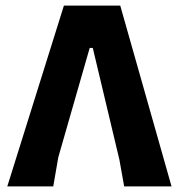

<svg xmlns="http://www.w3.org/2000/svg" viewBox="-20 -665 646 685"><path d="M409 -645 592 0H423L406 -95L311 -494H300L188 -104L170 0H6L208 -645Z"/></svg>

Font: Alegreya Sans SC ExtraBold
Style: Regular
Weight: 800
Designer: Juan Pablo del Peral
Foundry: Huerta Tipografica
Version: Version 2.007